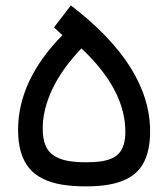

<svg xmlns="http://www.w3.org/2000/svg" viewBox="-20 -680 613 700"><path d="M294.4 -88.4Q324.2 -88.4 345.7 -91.3Q367.2 -94.2 385.3 -101.6Q403.3 -108.9 414.3 -121.6Q425.3 -134.3 431.2 -153.6Q437 -172.9 437 -199.7Q437 -353.5 276.9 -503.4Q206.5 -430.2 171.1 -355.5Q135.7 -280.8 135.7 -211.9Q135.7 -175.3 145.3 -151.1Q154.8 -127 175.5 -113.3Q196.3 -99.6 224.4 -94Q252.4 -88.4 294.4 -88.4ZM293.9 -0.5Q243.2 -0.5 204.6 -7.1Q166 -13.7 135.7 -28.6Q105.5 -43.5 85.9 -67.4Q66.4 -91.3 56.2 -125.7Q45.9 -160.2 45.9 -206.1Q45.9 -387.2 207.5 -551.8L176.8 -580.1L238.3 -660.2Q527.3 -439.5 527.3 -200.7Q527.3 -156.2 517.8 -122.6Q508.3 -88.9 490 -65.7Q471.7 -42.5 443.1 -28.1Q414.6 -13.7 378.2 -7.1Q341.8 -0.5 293.9 -0.5Z"/></svg>

Font: Samim WOL
Style: WOL
Weight: 400
Foundry: DejaVu fonts team - Redesigned by Saber Rastikerdar
Version: Version 4.0.0